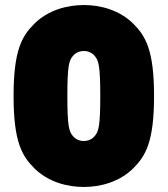

<svg xmlns="http://www.w3.org/2000/svg" viewBox="-20 -732 667 764"><path d="M313 12C380 12 456 -8 511 -63C560 -112 593 -169 593 -350C593 -531 560 -588 511 -637C456 -692 380 -712 314 -712C247 -712 171 -692 116 -637C67 -588 34 -531 34 -350C34 -169 67 -112 116 -63C171 -8 247 12 313 12ZM313 -171C296 -171 280 -178 269 -192C255 -209 248 -229 248 -350C248 -471 255 -491 269 -508C280 -522 296 -529 314 -529C331 -529 347 -522 358 -508C372 -491 379 -471 379 -350C379 -229 372 -209 358 -192C347 -178 331 -171 313 -171Z"/></svg>

Font: Finlandica Black
Style: Regular
Weight: 900
Designer: Niklas Ekholm, Juho Hiilivirta, Jaakko Suomalainen
Foundry: Helsinki Type Studio
Version: Version 2.000;Glyphs 3.2 (3202)